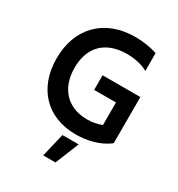

<svg xmlns="http://www.w3.org/2000/svg" viewBox="-222 -878 1162 1255"><g transform="rotate(30 358.5 -251.0)"><path d="M369 -413V-302.6H533.7V-132.5C497.9 -118.3 461.6 -112.2 424.7 -112.2C271.7 -112.2 185.7 -215.2 185.7 -364C185.7 -529.1 285.2 -613.6 438.9 -613.6C489.3 -613.6 549.7 -604 596.9 -577.1L596.6 -711.3C549 -728 489 -737.2 431.8 -737.2C195.7 -737.2 53.3 -585.2 53.3 -359.7C53.3 -136.7 190.3 9.9 409.1 9.9C486.5 9.9 582.7 -8.2 654.1 -65V-413ZM294.7 234.7H387.4L459.5 56.5H337.4Z"/></g></svg>

Font: TID UI Semi Bold
Style: Regular
Weight: 600
Designer: The TID Project Authors
Foundry: Bakken & Bæck
Version: Version 1.001;hotconv 1.0.109;makeotfexe 2.5.65596